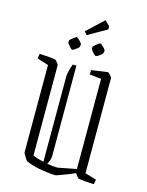

<svg xmlns="http://www.w3.org/2000/svg" viewBox="-130 -953 799 1043"><g transform="rotate(15 270.0 -432.0)"><path d="M92 -558 28 -578 33 -605Q56 -604 83 -602Q110 -600 122 -597Q125 -596 134 -585.5Q143 -575 143 -571V-63Q170 -51 204 -44V-525Q204 -534 208.5 -553.5Q213 -573 221 -595H242V-84Q242 -67 227 -39Q259 -33 287 -33L390 -53V-560L325 -567V-592Q334 -593 354.5 -596Q375 -599 394 -602Q413 -605 417 -605Q420 -605 430.5 -593.5Q441 -582 441 -579V-43L505 -24L500 3Q476 2 450.5 0Q425 -2 413 -4Q411 -5 403 -14.5Q395 -24 392 -31Q374 -22 350.5 -13Q327 -4 308 3Q289 10 285 10Q238 8 194 -0.5Q150 -9 118 -24Q116 -25 109.5 -34.5Q103 -44 97.5 -54Q92 -64 92 -67ZM252 -769 238 -787 331 -874 358 -848 359 -830Q330 -813 307.5 -800.5Q285 -788 252 -769ZM301 -718Q302 -720 309.5 -726.5Q317 -733 325.5 -739Q334 -745 336 -745Q340 -745 348 -738Q356 -731 363 -722.5Q370 -714 369 -710L366 -698Q365 -695 357.5 -688.5Q350 -682 341.5 -677Q333 -672 330 -672Q327 -672 319 -679.5Q311 -687 305 -695.5Q299 -704 299 -707ZM168 -718Q169 -720 177 -726.5Q185 -733 193.5 -739Q202 -745 204 -745Q207 -745 215 -738Q223 -731 230 -722.5Q237 -714 236 -710L233 -698Q233 -695 225 -688.5Q217 -682 208.5 -677Q200 -672 197 -672Q194 -672 186.5 -679.5Q179 -687 172.5 -695.5Q166 -704 167 -707Z"/></g></svg>

Font: Grenze Gotisch ExtraLight
Style: Regular
Weight: 200
Designer: Renata Polastri
Foundry: Omnibus-Type
Version: Version 1.001